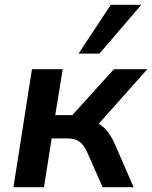

<svg xmlns="http://www.w3.org/2000/svg" viewBox="-20 -779 633 799"><path d="M36 0 113 -491H241L210 -300H281L454 -491H593L374 -245L344 -279Q370 -277 390 -265Q410 -253 427 -232Q444 -211 458 -179L536 0H407L343 -145Q333 -167 321.5 -179.5Q310 -192 295 -197.5Q280 -203 259 -203H195L163 0ZM307 -556 441 -759H568L394 -556Z"/></svg>

Font: Nunito Sans 11pt
Style: Bold Italic
Weight: 700
Italic angle: -9°
Version: Version 3.101;gftools[0.9.27]